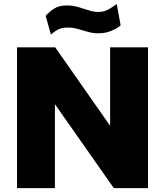

<svg xmlns="http://www.w3.org/2000/svg" viewBox="-20 -966 848 986"><path d="M545.5 -723H740V0H564.5L262 -431V0H67.5V-723H263.5L545.5 -320ZM599.5 -835.5Q581.5 -820 551.2 -807.5Q521 -795 485.5 -795Q456.5 -795 431 -802.5Q405.5 -810 380.5 -817.2Q355.5 -824.5 327.5 -824.5Q302 -824.5 283.5 -816.8Q265 -809 241.5 -788.5L214.5 -884.5Q234 -906.5 258.8 -922.2Q283.5 -938 322.5 -938Q353.5 -938 381.8 -929.8Q410 -921.5 435.8 -913Q461.5 -904.5 484.5 -904.5Q514 -904.5 538.5 -918.5Q563 -932.5 579.5 -945.5Z"/></svg>

Font: Public Sans Black
Style: Regular
Weight: 900
Designer: The Public Sans Project Authors: Dan O. Williams and USWDS (Libre Franklin designed by Pablo Impallari and Rodrigo Fuenz
Version: Version 1.007